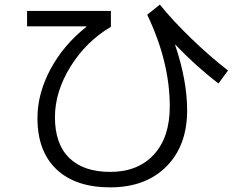

<svg xmlns="http://www.w3.org/2000/svg" viewBox="-20 -764 1040 831"><path d="M97.2 -716.8H460V-647.9Q353 -585 285.4 -476.1Q217.8 -367.2 217.8 -256.8Q217.8 -140.6 279.8 -80.3Q341.8 -20 457 -20Q577.1 -20 646 -95Q714.8 -169.9 714.8 -303.2Q714.8 -496.1 617.2 -700.2L671.9 -744.1Q727.1 -675.3 808.6 -596.7Q890.1 -518.1 966.8 -459L925.8 -402.8Q833 -472.7 738.8 -570.8L737.8 -569.8Q789.6 -417 790 -287.1Q790 -133.3 700 -43.2Q609.9 46.9 457 46.9Q307.1 46.9 224.6 -31Q142.1 -108.9 142.1 -252.9Q142.1 -358.9 198.5 -464.4Q254.9 -569.8 354 -647.9L353 -649.9H97.2Z"/></svg>

Font: WebKoruri
Style: Regular
Weight: 400
Foundry: lindwurm / mohemohe
Version: Version 1.00